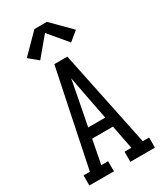

<svg xmlns="http://www.w3.org/2000/svg" viewBox="-238 -1064 976 1151"><g transform="rotate(-30 250.0 -488.5)"><path d="M23 0V-70H67L154 -490L205 -735H295L433 -70H477V0H307V-70H354L322 -235H178L146 -70H193V0ZM191 -305H309L273 -490Q267 -520 261.5 -550.5Q256 -581 250 -611Q244 -581 238.5 -550.5Q233 -520 227 -490ZM143 -797 80 -849 207 -977H293L420 -849L357 -797L250 -925Z"/></g></svg>

Font: Iosevka Slab
Style: Regular
Weight: 400
Monospace: yes
Designer: Belleve Invis
Foundry: Belleve Invis
Version: Version 11.2.4; ttfautohint (v1.8.3)